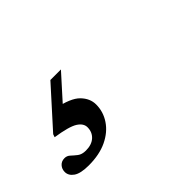

<svg xmlns="http://www.w3.org/2000/svg" viewBox="-53 -187 605 605"><g transform="rotate(-45 250.0 116.0)"><path d="M79.5 254Q43.5 254 27.2 242.8Q11 231.5 11 215Q11 202 19.2 192.8Q27.5 183.5 41.5 183.5Q52 183.5 60 191Q68 198.5 78.2 206.5Q88.5 214.5 106 214.5Q132 214.5 146.8 201Q161.5 187.5 161.5 166Q161.5 148.5 141.8 136Q122 123.5 66 115L69.5 105L184 -22H231L118.5 103L131.5 52.5Q188.5 63.5 210 85.5Q231.5 107.5 231.5 134.5Q231.5 167 213.2 194.2Q195 221.5 161 237.8Q127 254 79.5 254Z"/></g></svg>

Font: Newsreader SemiBold
Style: Italic
Weight: 600
Italic angle: -17°
Designer: Hugues Gentile
Foundry: Production Type
Version: Version 1.003